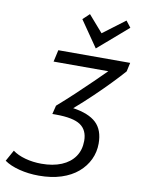

<svg xmlns="http://www.w3.org/2000/svg" viewBox="-120 -989 789 1071"><g transform="rotate(10 274.5 -453.5)"><path d="M176 15Q117 15 64.5 1.5Q12 -12 -20 -35L15 -98Q43 -77 86.5 -65Q130 -53 179 -53Q244 -53 292 -73Q340 -93 366 -130.5Q392 -168 392 -220Q392 -281 350.5 -309Q309 -337 211 -337H191L203 -386Q249 -426 297 -471Q345 -516 387.5 -557.5Q430 -599 457 -626H147L162 -693H569L558 -643Q530 -611 489.5 -569Q449 -527 400.5 -480.5Q352 -434 300 -389Q389 -376 431.5 -336Q474 -296 474 -219Q474 -171 454 -128.5Q434 -86 396 -53.5Q358 -21 302.5 -3Q247 15 176 15ZM366 -739 264 -887 301 -922 383 -828 508 -922 536 -886Z"/></g></svg>

Font: Ubuntu Sans
Style: Italic
Weight: 400
Italic angle: -13.5°
Designer: Dalton Maag Ltd
Foundry: Dalton Maag Ltd
Version: Version 1.006